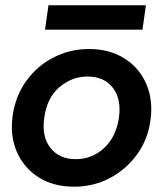

<svg xmlns="http://www.w3.org/2000/svg" viewBox="-20 -693 616 725"><path d="M260 12Q181 12 125 -24Q69 -60 43 -121Q17 -182 28 -258Q39 -332 80 -388.5Q121 -445 183 -476.5Q245 -508 316 -508Q394 -508 450.5 -472Q507 -436 533 -374.5Q559 -313 548 -238Q538 -165 496.5 -108.5Q455 -52 393.5 -20Q332 12 260 12ZM266 -92Q327 -92 372.5 -133.5Q418 -175 429 -248Q439 -318 406.5 -361Q374 -404 310 -404Q252 -404 204.5 -364Q157 -324 147 -247Q137 -177 170.5 -134.5Q204 -92 266 -92ZM150 -581 163 -673H531L518 -581Z"/></svg>

Font: Host Grotesk SemiBold
Style: Italic
Weight: 600
Italic angle: -8°
Designer: Doğukan Karapınar based on Poppins by Indian Type Foundry, Jonny Pinhorn
Foundry: Element Type
Version: Version 1.001; ttfautohint (v1.8.4.7-5d5b)